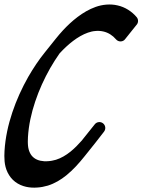

<svg xmlns="http://www.w3.org/2000/svg" viewBox="-61 -847 642 864"><path d="M407.4 -255C416.3 -266.7 414 -283.4 402.3 -292.3C390.6 -301.2 373.9 -298.9 365 -287.1L364.9 -287C364.1 -286 363.4 -285 362.6 -284C362.3 -283.7 362 -283.4 361.7 -283L361.6 -282.9C360.8 -281.9 360.1 -280.9 359.4 -279.9C359.1 -279.6 358.7 -279.3 358.4 -279L358.3 -278.8C357.6 -277.8 356.8 -276.8 356.1 -275.8C355.8 -275.5 355.4 -275.2 355.2 -274.9L355 -274.7C354.3 -273.7 353.6 -272.7 352.8 -271.8C352.5 -271.4 352.2 -271.1 351.9 -270.8L351.8 -270.6C351 -269.6 350.3 -268.6 349.5 -267.7C349.2 -267.3 348.9 -267 348.6 -266.7L348.5 -266.5C347.8 -265.5 347 -264.6 346.3 -263.6C346 -263.2 345.6 -263 345.4 -262.6L345.2 -262.4C344.5 -261.4 343.7 -260.5 343 -259.5C342.7 -259.1 342.4 -258.9 342.1 -258.5L342 -258.3C341.2 -257.3 340.5 -256.4 339.7 -255.4C339.4 -255 339.1 -254.8 338.8 -254.4L338.7 -254.2C337.9 -253.3 337.2 -252.3 336.4 -251.3C336.2 -251 335.8 -250.7 335.5 -250.3L335.4 -250.2C334.7 -249.2 333.9 -248.2 333.2 -247.2C332.9 -246.9 332.5 -246.6 332.3 -246.2L332.1 -246.1C331.4 -245.1 330.6 -244.1 329.9 -243.1C329.6 -242.8 329.3 -242.5 329 -242.1L328.9 -242C328.1 -241 327.4 -240 326.6 -239C326.3 -238.7 326 -238.4 325.7 -238L325.6 -237.9C324.8 -236.9 324.1 -235.9 323.4 -234.9C323.1 -234.6 322.7 -234.3 322.4 -234L322.3 -233.8C321.6 -232.8 320.8 -231.8 320.1 -230.8C319.8 -230.5 319.4 -230.2 319.2 -229.9L319 -229.7C318.3 -228.7 317.6 -227.7 316.8 -226.8C316.5 -226.4 316.2 -226.1 315.9 -225.8L315.8 -225.6C315 -224.6 314.3 -223.6 313.5 -222.7C313.2 -222.3 312.9 -222 312.6 -221.7L312.5 -221.5C311 -219.6 309.5 -217.6 308 -215.6C291.7 -197 274.7 -179.6 256.2 -164.6C236 -148.4 214.1 -135.4 190.9 -128.1C179.2 -124.9 167.4 -122.2 155.2 -121.7C142.9 -120.6 131.3 -121.4 120.5 -123.8C98.8 -128.6 82.4 -140.7 73.5 -159.7C68.9 -169.1 66.1 -180.1 65 -191.9C64.5 -194.8 64.5 -197.8 64.4 -200.8C64.3 -203.9 64 -206.7 64.2 -210.2L64.8 -230.3C68 -284 79.9 -337.9 97.4 -390C114.8 -442.1 137.8 -492.7 165 -540.6C178 -563.1 191.9 -585.1 206.8 -606.3C207.4 -607 208 -607.7 208.7 -608.4C227.1 -628.3 246.8 -646.8 267.9 -662.8C288.9 -678.7 311.5 -692 334.8 -700.2C340.6 -702.1 346.4 -703.7 352.2 -705.2C358 -706 363.9 -707.7 369.6 -707.6L378.2 -708.2C381.2 -708.1 384.1 -708.1 387 -707.8C392.8 -707.4 398.5 -706.6 404 -705.3C426.3 -700.3 445.8 -687.8 461.1 -669.9C470.6 -658.8 487.3 -657.4 498.5 -666.9C500.5 -668.6 502.2 -670.7 503.6 -672.8C504.8 -674.1 505.9 -675.5 506.8 -676.9C508.1 -678.2 509.2 -679.6 510.1 -681C511.4 -682.3 512.5 -683.7 513.4 -685.1C514.6 -686.4 515.7 -687.8 516.7 -689.2C517.9 -690.5 519 -691.8 519.9 -693.3C521.2 -694.6 522.3 -695.9 523.2 -697.4C524.5 -698.7 525.5 -700 526.5 -701.5C527.7 -702.8 528.8 -704.1 529.8 -705.6C531 -706.8 532.1 -708.2 533 -709.7C534.3 -710.9 535.4 -712.3 536.3 -713.8C537.5 -715 538.6 -716.4 539.6 -717.8C540.8 -719.1 541.9 -720.5 542.8 -721.9C544.1 -723.2 545.2 -724.6 546.1 -726C547.4 -727.3 548.5 -728.7 549.4 -730.1C550.6 -731.4 551.7 -732.7 552.7 -734.2C562.1 -743.9 562.9 -759.2 554 -769.8L553.9 -769.9C532.5 -795.4 501.8 -815.2 468.3 -822.6C435.3 -830.4 400 -826.7 369.7 -816C339.3 -805.2 312.5 -789 288.2 -770.7C263.9 -752.4 242.1 -731.7 221.9 -710C211 -698.2 200.7 -686.1 190.7 -673.6C189.6 -672.3 188.5 -670.9 187.5 -669.6C186.4 -668.2 185.3 -666.8 184.2 -665.5C183.1 -664.1 182 -662.7 180.9 -661.4C179.8 -660 178.7 -658.7 177.6 -657.3C176.5 -655.9 175.5 -654.6 174.4 -653.2C173.3 -651.8 172.2 -650.5 171.1 -649.1C170 -647.8 168.9 -646.4 167.8 -645C166.7 -643.7 165.6 -642.3 164.5 -640.9C163.4 -639.6 162.4 -638.2 161.3 -636.8C160.2 -635.5 159.1 -634.1 158 -632.7C156.9 -631.4 155.8 -630 154.7 -628.7C153.6 -627.3 152.6 -625.9 151.5 -624.6C150.4 -623.2 149.3 -621.8 148.2 -620.5C147.1 -619.1 146 -617.8 144.9 -616.4C143.8 -615 142.7 -613.7 141.6 -612.3C113.3 -577.4 88.7 -540.1 66.4 -501.6C37.5 -450.6 13.1 -397.1 -5.5 -341.4C-24.1 -285.7 -37.1 -227.6 -40.7 -167.7C-42.1 -139.2 -42.9 -103.6 -26.9 -71.1C-19.1 -55 -7.3 -39.7 7.5 -28.6C22.3 -17.4 39.4 -10.2 56.3 -6.4C73.2 -2.6 90.4 -1.8 106.3 -3.1C122.6 -3.9 138.7 -7.3 154.4 -11.8C185.5 -21.6 213.3 -38.4 237.2 -57.7C268.4 -83.1 294.2 -112 317.9 -141.6C319 -142.9 320.1 -144.3 321.2 -145.7C322.3 -147 323.4 -148.4 324.5 -149.8C325.6 -151.1 326.6 -152.5 327.7 -153.8C328.8 -155.2 329.9 -156.6 331 -157.9C332.1 -159.3 333.2 -160.7 334.3 -162C335.4 -163.4 336.5 -164.7 337.6 -166.1C338.7 -167.5 339.7 -168.8 340.8 -170.2C341.9 -171.6 343 -172.9 344.1 -174.3C345.2 -175.6 346.3 -177 347.4 -178.4C348.5 -179.7 349.6 -181.1 350.7 -182.5C351.8 -183.8 352.8 -185.2 353.9 -186.6C355 -187.9 356.1 -189.3 357.2 -190.7C358.3 -192 359.4 -193.4 360.5 -194.7C361.6 -196.1 362.6 -197.5 363.7 -198.8C364.8 -200.2 365.9 -201.6 367 -202.9C381 -220.2 394.2 -237.7 407.4 -254.9Z"/></svg>

Font: Ambarawa
Style: Script
Weight: 500
Foundry: Ekosamp
Version: Version 1.001;